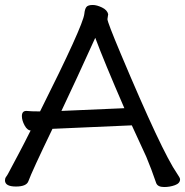

<svg xmlns="http://www.w3.org/2000/svg" viewBox="-27 -737 744 772"><path d="M633 15Q607 15 601 -1Q582 -57 561 -107L503 -233L184 -219Q101 -47 87 -8Q79 13 37 13Q-7 13 -7 -12Q-7 -20 -2.5 -26Q2 -32 6 -39.5Q10 -47 19.5 -65Q29 -83 48.5 -119.5Q68 -156 96 -212H99Q83 -212 72 -232.5Q61 -253 61 -270Q61 -291 79 -291Q98 -289 134 -289Q307 -634 312 -681Q314 -701 320.5 -709Q327 -717 346 -717Q362 -717 383 -707Q404 -697 408 -680L405 -660Q405 -648 458 -522Q624 -127 685 -39Q697 -22 697 -16Q697 0 676.5 7.5Q656 15 633 15ZM220 -291 473 -302Q391 -491 356 -585Q278 -413 220 -291Z"/></svg>

Font: LXGW WenKai TC
Style: Bold
Weight: 700
Designer: LXGW / Fontworks Inc.
Foundry: LXGW / Fontworks Inc.
Version: Version 1.330;April 28, 2024